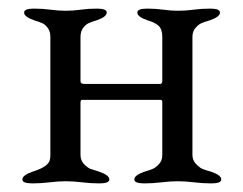

<svg xmlns="http://www.w3.org/2000/svg" viewBox="-20 -423 564 446"><path d="M357 -337Q357 -355 348.5 -363Q340 -371 322 -376Q299 -384 299 -394Q299 -403 322 -403Q342 -403 359.5 -400.5Q377 -398 394 -398Q411 -398 429.5 -400.5Q448 -403 468 -403Q491 -403 491 -394Q491 -384 468 -376Q454 -372 447.5 -369Q441 -366 434 -358Q427 -350 427 -337V-63Q427 -51 435 -42.5Q443 -34 449.5 -31Q456 -28 471 -24Q494 -16 494 -6Q494 3 471 3Q451 3 430.5 0.5Q410 -2 393 -2Q376 -2 355.5 0.5Q335 3 315 3Q292 3 292 -6Q292 -16 315 -24Q329 -28 335.5 -31Q342 -34 349.5 -42Q357 -50 357 -63V-186Q357 -191 353 -191H170Q167 -191 167 -184V-63Q167 -50 175.5 -41.5Q184 -33 189.5 -31Q195 -29 211 -24Q234 -16 234 -6Q234 3 211 3Q191 3 170.5 0.5Q150 -2 133 -2Q116 -2 95.5 0.5Q75 3 55 3Q32 3 32 -6Q32 -16 55 -24Q87 -34 94 -47Q97 -53 97 -63V-337Q97 -350 91 -358Q85 -366 78.5 -369Q72 -372 59 -376Q36 -384 36 -394Q36 -403 59 -403Q79 -403 97.5 -400.5Q116 -398 133 -398Q150 -398 167.5 -400.5Q185 -403 205 -403Q228 -403 228 -394Q228 -384 205 -376Q192 -372 185.5 -369Q179 -366 173 -358Q167 -350 167 -337V-234Q167 -228 177 -228H352Q357 -228 357 -236Z"/></svg>

Font: EB Garamond
Style: SC
Weight: 400
Version: Version 000.010